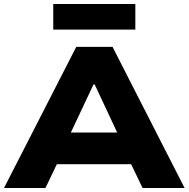

<svg xmlns="http://www.w3.org/2000/svg" viewBox="-21 -939 942 959"><path d="M-1 0 360 -705H541L901 0H691L599 -192L680 -119H216L298 -192L206 0ZM446 -517 313 -235 280 -277H617L584 -235L452 -517ZM245 -791V-919H655V-791Z"/></svg>

Font: Nunito Sans 7pt SemiExpanded Black
Style: Regular
Weight: 900
Width: 6
Designer: Vernon Adams
Foundry: Vernon Adams
Version: Version 3.101;gftools[0.9.27]